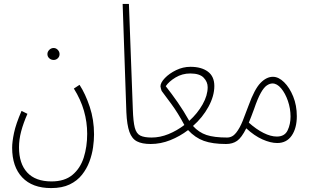

<svg xmlns="http://www.w3.org/2000/svg" viewBox="-20 -730 1600 980"><path d="M42 24Q42 -6 51.5 -51.5Q61 -97 90 -164L120 -149Q99 -101 88 -59.5Q77 -18 77 22Q77 105 119 150.5Q161 196 243 196Q310 196 350 162.5Q390 129 407.5 74Q425 19 425 -47Q425 -107 408.5 -164.5Q392 -222 357 -278L386 -297Q416 -251 438 -185Q460 -119 460 -44Q460 -14 455 22Q450 58 436.5 94.5Q423 131 398.5 162Q374 193 335.5 211.5Q297 230 241 230Q145 230 93.5 175.5Q42 121 42 24ZM254 -424Q241 -424 231.5 -432.5Q222 -441 222 -454Q222 -466 231.5 -475.5Q241 -485 254 -485Q266 -485 275 -475.5Q284 -466 284 -454Q284 -441 275 -432.5Q266 -424 254 -424Z M749 5Q705 5 679 -8.5Q653 -22 640.5 -57Q628 -92 625 -157L606 -710H638L658 -172Q660 -109 668 -78.5Q676 -48 696 -38Q716 -28 754 -28Q767 -28 771 -23Q775 -18 775 -12Q775 -4 769.5 0.5Q764 5 749 5Z M749 5 754 -28Q797 -28 840 -45.5Q883 -63 921 -92Q888 -154 854 -200Q820 -246 805 -266Q804 -268 801.5 -277Q799 -286 799 -289Q799 -308 821.5 -331.5Q844 -355 879 -372Q914 -389 952 -389Q1008 -389 1041 -364.5Q1074 -340 1074 -291Q1074 -240 1044 -185Q1014 -130 965 -87Q995 -54 1034 -41Q1073 -28 1139 -28Q1160 -28 1160 -12Q1160 5 1134 5Q1065 5 1020.5 -11Q976 -27 940 -66Q898 -34 849 -14.5Q800 5 749 5ZM826 -290Q856 -252 887 -207.5Q918 -163 946 -113Q988 -151 1014 -197Q1040 -243 1040 -285Q1040 -312 1019.5 -333.5Q999 -355 951 -355Q910 -355 876 -334.5Q842 -314 826 -290Z M1134 5 1139 -28Q1166 -28 1185 -52Q1204 -76 1219 -113.5Q1234 -151 1249 -192Q1279 -275 1309.5 -306.5Q1340 -338 1373 -338Q1402 -338 1430 -310.5Q1458 -283 1476.5 -237.5Q1495 -192 1495 -137Q1495 -76 1469 -38Q1443 0 1395 0Q1361 0 1319.5 -18.5Q1278 -37 1237 -75Q1213 -27 1190 -11Q1167 5 1134 5ZM1277 -174Q1262 -133 1250 -104Q1288 -70 1325 -51.5Q1362 -33 1393 -33Q1433 -33 1448 -64.5Q1463 -96 1463 -135Q1463 -176 1449.5 -215Q1436 -254 1415 -279Q1394 -304 1371 -304Q1357 -304 1342 -294Q1327 -284 1311 -255.5Q1295 -227 1277 -174Z"/></svg>

Font: Noto Sans Arabic UI XCn XLt
Style: Regular
Weight: 200
Width: 2
Designer: Monotype Design Team, Nadine Chahine and Nizar Qandah
Foundry: Monotype Imaging Inc.
Version: Version 2.010; ttfautohint (v1.8.4.7-5d5b)